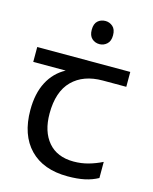

<svg xmlns="http://www.w3.org/2000/svg" viewBox="-113 -812 716 897"><g transform="rotate(15 245.0 -363.5)"><path d="M285 -737Q305 -737 320.5 -723.5Q336 -710 336 -681Q336 -653 320.5 -639Q305 -625 285 -625Q263 -625 248 -639Q233 -653 233 -681Q233 -710 248 -723.5Q263 -737 285 -737ZM301 10Q183 10 118 -57Q53 -124 53 -245Q53 -325 82 -380.5Q111 -436 165 -465H8V-537H458V-465H345Q251 -465 197.5 -411.5Q144 -358 144 -252Q144 -165 187 -114.5Q230 -64 310 -64Q347 -64 381 -73.5Q415 -83 447 -99V-21Q418 -5 383 2.5Q348 10 301 10Z"/></g></svg>

Font: mlyalm115
Style: Regular
Weight: 400
Designer: Jelle Bosma - Monotype Design Team
Foundry: Monotype Imaging Inc.
Version: Version 2.103